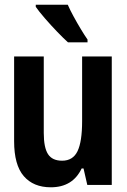

<svg xmlns="http://www.w3.org/2000/svg" viewBox="-20 -786 540 816"><path d="M196 10Q122 10 81 -37.5Q40 -85 40 -186V-546H166V-221Q166 -159 184 -131Q202 -103 244 -103Q290 -103 309.5 -143.5Q329 -184 329 -271V-546H455V0H351L335 -70H327Q289 10 196 10ZM269 -606Q251 -622 223.5 -650.5Q196 -679 170.5 -708.5Q145 -738 132 -757V-766H268Q277 -745 292.5 -716.5Q308 -688 324 -661.5Q340 -635 352 -618V-606Z"/></svg>

Font: Noto Sans Mono ExtraCondensed
Style: Bold
Weight: 700
Width: 2
Designer: Monotype Design Team
Foundry: Monotype Imaging Inc.
Version: Version 2.014